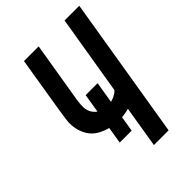

<svg xmlns="http://www.w3.org/2000/svg" viewBox="-214 -834 933 933"><g transform="rotate(-45 252.5 -367.5)"><path d="M283 0 318 -214Q305 -210 293 -208Q281 -206 269 -205L256 -126H174L188 -212Q165 -218 144 -228.5Q123 -239 107.5 -255Q92 -271 82.5 -292.5Q73 -314 69.5 -337.5Q66 -361 69 -385.5Q72 -410 76 -435L125 -735H226L174 -421Q172 -405 170.5 -389Q169 -373 172 -358Q175 -343 183.5 -330Q192 -317 204 -309L220 -406H302L284 -296Q297 -299 311 -306Q325 -313 336 -324L404 -735H505L384 0Z"/></g></svg>

Font: Iosevka Semibold
Style: Italic
Weight: 600
Italic angle: -9°
Monospace: yes
Designer: Belleve Invis
Foundry: Belleve Invis
Version: Version 32.5.0; ttfautohint (v1.8.4)